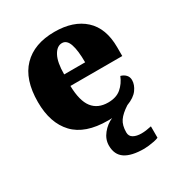

<svg xmlns="http://www.w3.org/2000/svg" viewBox="-185 -675 968 1039"><g transform="rotate(-30 299.0 -155.5)"><path d="M414 240Q335 240 295.5 213.5Q256 187 256 130Q256 91 282.5 58Q309 25 346 9Q340 10 333.5 10Q327 10 320 10Q178 10 109.5 -62.5Q41 -135 41 -266Q41 -407 111 -479Q181 -551 308 -551Q426 -551 493.5 -489.5Q561 -428 561 -309V-254H237Q239 -160 272.5 -117Q306 -74 370 -74Q421 -74 451.5 -100Q482 -126 498 -166Q517 -161 529.5 -148Q542 -135 542 -115Q542 -86 521 -57Q500 -28 452 -10Q410 17 391.5 44Q373 71 373 115Q373 139 392.5 150Q412 161 442 161Q456 161 471.5 159Q487 157 505 153V224Q495 229 477.5 232.5Q460 236 442.5 238Q425 240 414 240ZM370 -325Q370 -399 356.5 -438.5Q343 -478 313 -478Q281 -478 260 -439Q239 -400 239 -325Z"/></g></svg>

Font: Noto Serif Myanmar Black
Style: Regular
Weight: 900
Designer: Ben Mitchell and the Monotype Design Team
Foundry: Monotype Imaging Inc.
Version: Version 2.106; ttfautohint (v1.8.4.7-5d5b)